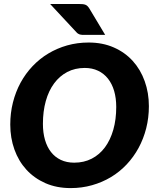

<svg xmlns="http://www.w3.org/2000/svg" viewBox="-20 -954 800 982"><path d="M741.5 -411Q741.5 -352 727.8 -298Q714 -244 688.8 -197.5Q663.5 -151 627.8 -113Q592 -75 547.5 -48.2Q503 -21.5 451 -6.8Q399 8 341.5 8Q269.5 8 212.2 -17.2Q155 -42.5 115 -86.2Q75 -130 53.8 -189.2Q32.5 -248.5 32.5 -317Q32.5 -376 46.2 -430.2Q60 -484.5 85.2 -531Q110.5 -577.5 146.5 -615.5Q182.5 -653.5 227 -680.2Q271.5 -707 323.5 -721.8Q375.5 -736.5 433.5 -736.5Q505 -736.5 562.2 -711.2Q619.5 -686 659.2 -642Q699 -598 720.2 -538.5Q741.5 -479 741.5 -411ZM574.5 -407Q574.5 -452 563.8 -488.8Q553 -525.5 532.2 -551.8Q511.5 -578 481.5 -592.2Q451.5 -606.5 413.5 -606.5Q363.5 -606.5 324 -585.8Q284.5 -565 256.8 -527.5Q229 -490 214.2 -437.2Q199.5 -384.5 199.5 -320.5Q199.5 -275.5 210 -239Q220.5 -202.5 240.8 -176.5Q261 -150.5 291 -136.2Q321 -122 359.5 -122Q409.5 -122 449.2 -142.5Q489 -163 516.8 -200.5Q544.5 -238 559.5 -290.5Q574.5 -343 574.5 -407ZM384.5 -933.5Q395 -933.5 402.8 -932.8Q410.5 -932 416.5 -929.8Q422.5 -927.5 427.2 -923Q432 -918.5 437 -910.5L518 -775.5H414Q405.5 -775.5 399.5 -775.8Q393.5 -776 388.5 -777.5Q383.5 -779 379.2 -781.8Q375 -784.5 370 -790L236.5 -933.5Z"/></svg>

Font: Lato ExtraBold
Style: Italic
Weight: 800
Italic angle: -7°
Designer: Lukasz Dziedzic with Adam Twardoch and Botio Nikoltchev
Foundry: tyPoland Lukasz Dziedzic
Version: Version 2.015; 2015-08-06; http://www.latofonts.com/